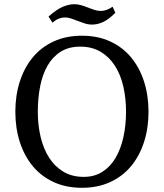

<svg xmlns="http://www.w3.org/2000/svg" viewBox="-20 -882 780 914"><path d="M53 0ZM53 -350Q53 -428 74.5 -494.5Q96 -561 136.5 -609.5Q177 -658 236 -685Q295 -712 370 -712Q445 -712 504 -685Q563 -658 603.5 -609.5Q644 -561 665.5 -494.5Q687 -428 687 -350Q687 -272 665.5 -205.5Q644 -139 603.5 -90.5Q563 -42 504 -15Q445 12 370 12Q295 12 236 -15Q177 -42 136.5 -90.5Q96 -139 74.5 -205.5Q53 -272 53 -350ZM160 -350Q160 -286 173.5 -229.5Q187 -173 214 -131Q241 -89 282 -64.5Q323 -40 379 -40Q430 -40 468 -64.5Q506 -89 530.5 -131Q555 -173 567.5 -229.5Q580 -286 580 -350Q580 -414 567 -470.5Q554 -527 527 -569Q500 -611 459 -635.5Q418 -660 362 -660Q307 -660 268.5 -635.5Q230 -611 206 -569Q182 -527 171 -470.5Q160 -414 160 -350ZM529 -821Q497 -789 470.5 -777Q444 -765 419 -765Q400 -765 383.5 -770.5Q367 -776 351 -782Q335 -788 320 -793.5Q305 -799 289 -799Q275 -799 260.5 -793.5Q246 -788 230 -774L211 -803Q249 -837 278.5 -849.5Q308 -862 333 -862Q351 -862 367.5 -857Q384 -852 399 -846Q414 -840 429 -835Q444 -830 460 -830Q473 -830 486.5 -834.5Q500 -839 516 -850Z"/></svg>

Font: PT Serif
Style: Regular
Weight: 400
Designer: A.Korolkova, O.Umpeleva, V.Yefimov
Foundry: ParaType Ltd
Version: Version 1.000W OFL; ttfautohint (v1.6)